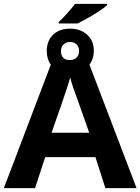

<svg xmlns="http://www.w3.org/2000/svg" viewBox="-20 -978 730 998"><path d="M383.8 -856C418.9 -874 451.7 -892.1 481.4 -911.1C511.2 -930.2 529.8 -943.8 537.1 -952.1V-958H370.1C362.8 -947.8 350.6 -933.1 333.5 -913.6C316.4 -894 300.3 -877.4 285.2 -863.8V-856ZM467.8 -713.9C467.8 -748.5 456.1 -776.9 432.6 -797.9C409.2 -818.8 379.9 -829.1 344.2 -829.1C307.6 -829.1 278.3 -818.8 256.3 -797.9C234.4 -776.9 223.1 -748.5 223.1 -712.9C223.1 -684.6 230 -661.1 244.1 -642.1L0 0H162.1L214.8 -161.1H476.1L527.8 0H689.9L444.8 -642.1C460 -662.1 467.8 -686 467.8 -713.9ZM391.1 -712.9C391.1 -685.1 373 -667.5 348.1 -666H338.9C311 -667.5 296.9 -683.1 296.9 -712.9C296.9 -742.2 316.9 -759.8 344.2 -759.8C371.6 -759.8 391.1 -742.2 391.1 -712.9ZM248 -288.1 302.7 -444.8C324.7 -508.8 338.9 -552.2 345.2 -575.2C349.6 -552.7 366.2 -503.9 394 -429.2L443.8 -288.1Z"/></svg>

Font: Noto Reveo Sans
Style: Bold
Weight: 700
Designer: Monotype Design team
Foundry: Monotype Imaging Inc.
Version: Version 1.04